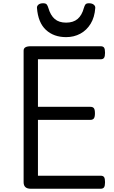

<svg xmlns="http://www.w3.org/2000/svg" viewBox="-20 -1159 703 1179"><path d="M169 0Q147 0 136 -10Q125 -20 125 -40V-848Q125 -862 136 -868.5Q147 -875 169 -875H598Q613 -875 619 -866.5Q625 -858 625 -835Q625 -813 619 -804Q613 -795 598 -795H213V-503H535Q550 -503 556.5 -494.5Q563 -486 563 -463Q563 -441 556.5 -432Q550 -423 535 -423H213V-80H598Q613 -80 619 -71.5Q625 -63 625 -40Q625 -18 619 -9Q613 0 598 0ZM386 -931Q310 -931 262 -975.5Q214 -1020 207 -1110Q206 -1122 216 -1130.5Q226 -1139 245 -1139Q261 -1139 267 -1131.5Q273 -1124 277 -1110Q290 -1065 316 -1042.5Q342 -1020 386 -1020Q430 -1020 456.5 -1042.5Q483 -1065 495 -1110Q499 -1124 504.5 -1131.5Q510 -1139 526 -1139Q545 -1139 555.5 -1130.5Q566 -1122 565 -1110Q561 -1053 536.5 -1013Q512 -973 473 -952Q434 -931 386 -931Z"/></svg>

Font: Playwrite IT Moderna
Style: Regular
Weight: 400
Designer: Veronika Burian, José Scaglione
Foundry: TypeTogether
Version: Version 1.002